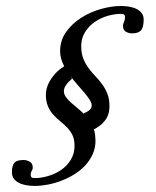

<svg xmlns="http://www.w3.org/2000/svg" viewBox="-20 -587 523 644"><path d="M293.9 -156.2 295.9 -149.9Q298.8 -140.6 299.1 -132.1Q299.3 -123.5 300.3 -115.2Q300.3 -90.8 291 -70.1Q281.7 -49.3 265.9 -32.2Q250 -15.1 229.5 -2.4Q209 10.3 186.3 19Q163.6 27.8 140.4 32.2Q117.2 36.6 96.7 36.6Q80.6 36.6 66.4 33.9Q52.2 31.2 42 25.6Q31.7 20 25.9 11.5Q20 2.9 20 -8.8Q20 -22 22.5 -30Q24.9 -38.1 29.8 -42.5Q34.7 -46.9 42 -48.6Q49.3 -50.3 59.1 -50.3Q70.3 -50.3 80.1 -44.4Q89.8 -38.6 89.8 -25.4Q89.8 -21 88.9 -18.6Q87.9 -16.1 86.4 -13.9Q85 -11.7 84 -8.5Q83 -5.4 83 1Q83 4.9 85.9 7.6Q88.9 10.3 96.7 10.3Q118.2 10.3 141.6 3.4Q165 -3.4 184.8 -16.8Q204.6 -30.3 217.3 -50.8Q230 -71.3 230 -98.6Q230 -119.6 222.9 -134Q215.8 -148.4 205.1 -159.4Q194.3 -170.4 181.9 -180.4Q169.4 -190.4 158.7 -202.4Q147.9 -214.4 140.9 -230.5Q133.8 -246.6 133.8 -270Q133.8 -278.3 136.5 -289.8Q139.2 -301.3 146.2 -314Q153.3 -326.7 165 -339.8Q176.8 -353 195.3 -364.7Q189 -377 185.3 -389.4Q181.6 -401.9 181.6 -414.6Q181.6 -451.7 201.9 -480Q222.2 -508.3 252.7 -527.6Q283.2 -546.9 318.8 -556.9Q354.5 -566.9 385.7 -566.9Q401.9 -566.9 415.8 -564.2Q429.7 -561.5 439.9 -555.9Q450.2 -550.3 456.1 -541.7Q461.9 -533.2 461.9 -521.5Q461.9 -495.1 452.9 -485.1Q443.8 -475.1 423.3 -475.1Q411.6 -475.1 402.1 -480.7Q392.6 -486.3 392.6 -499.5Q392.6 -503.9 393.6 -507.1Q394.5 -510.3 396 -513.4Q397.5 -516.6 398.4 -520.8Q399.4 -524.9 399.4 -531.2Q399.4 -535.2 396.5 -537.8Q393.6 -540.5 385.7 -540.5Q364.3 -540.5 340.8 -533.7Q317.4 -526.9 297.6 -513.2Q277.8 -499.5 265.1 -479Q252.4 -458.5 252.4 -431.6Q252.4 -407.7 259.5 -390.1Q266.6 -372.6 277.1 -358.4Q287.6 -344.2 299.8 -331.5Q312 -318.8 322.5 -304.7Q333 -290.5 340.1 -272.7Q347.2 -254.9 347.2 -231Q347.2 -222.7 345.7 -213.1Q344.2 -203.6 339.1 -193.6Q334 -183.6 323.7 -173.3Q313.5 -163.1 295.9 -153.3ZM194.3 -281.2Q194.3 -271 200.9 -261.7Q207.5 -252.4 217.8 -243.2Q228 -233.9 240.2 -224.1Q252.4 -214.4 263.7 -202.6L260.7 -207Q274.9 -212.4 281.2 -219Q287.6 -225.6 287.6 -233.4Q287.6 -241.7 280.8 -252.4Q273.9 -263.2 263.2 -275.9Q252.4 -288.6 239.7 -303Q227.1 -317.4 215.3 -333L221.7 -323.2Q207 -310.5 200.7 -300.5Q194.3 -290.5 194.3 -281.2Z"/></svg>

Font: Meddon
Style: Regular
Weight: 400
Designer: Vernon Adams
Foundry: Vernon Adams
Version: Version 1.000